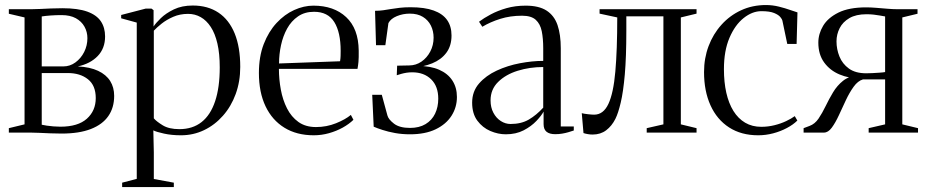

<svg xmlns="http://www.w3.org/2000/svg" viewBox="-20 -540 3775 782"><path d="M231 4Q208 4 184 3Q160 2 138.8 1Q117.5 0 103 0H16V-18L80 -33.5V-469L16 -484V-502.5H108Q124 -502.5 144 -503.5Q164 -504.5 187 -505.5Q210 -506.5 234 -506.5Q297 -506.5 335.2 -492.8Q373.5 -479 390.8 -453.2Q408 -427.5 408 -391.5Q408 -343 378 -311.8Q348 -280.5 297 -269.5Q346.5 -267 379.5 -251.5Q412.5 -236 428.8 -210Q445 -184 445 -149.5Q445 -101.5 421.2 -67.2Q397.5 -33 350 -14.5Q302.5 4 231 4ZM226 -24Q297.5 -24 333.8 -56.5Q370 -89 370 -140.5Q370 -192 338.2 -217.2Q306.5 -242.5 256 -242.5H150V-32Q158.5 -30 171 -28.2Q183.5 -26.5 197.8 -25.2Q212 -24 226 -24ZM150 -269.5H238Q265 -269.5 287.2 -285.8Q309.5 -302 322.8 -328.2Q336 -354.5 336 -384.5Q336 -410 324 -431.5Q312 -453 288.8 -465.8Q265.5 -478.5 231 -478.5Q208.5 -478.5 187 -477Q165.5 -475.5 150 -473Z M477.5 222V204L537 188.5V-448L473.5 -465.5V-479L573.5 -505H597L605.5 -498.5V-432Q614 -445.5 634.8 -465.8Q655.5 -486 688.2 -501.8Q721 -517.5 765 -517.5Q826.5 -517.5 869.8 -488.5Q913 -459.5 935.8 -403.8Q958.5 -348 958.5 -267.5Q958.5 -208 940 -157.2Q921.5 -106.5 888.2 -68.8Q855 -31 811.2 -10Q767.5 11 717 11Q679 11 648.2 4.2Q617.5 -2.5 604.5 -9L606.5 80.5V189L688 204V222ZM710.5 -14Q764.5 -14 801 -42.8Q837.5 -71.5 856.2 -127.8Q875 -184 875 -265.5Q875 -321.5 865.5 -362.5Q856 -403.5 838.5 -430.2Q821 -457 797.5 -470.2Q774 -483.5 746 -483.5Q713 -483.5 685.5 -471.5Q658 -459.5 638 -443.5Q618 -427.5 606.5 -415V-58Q617 -45.5 642.5 -29.8Q668 -14 710.5 -14Z M1258 11Q1188.5 11 1138.5 -19.8Q1088.5 -50.5 1061.5 -107.2Q1034.5 -164 1034.5 -242.5Q1034.5 -309.5 1054.2 -360.5Q1074 -411.5 1106.5 -446.5Q1139 -481.5 1178.2 -499.2Q1217.5 -517 1256.5 -517Q1340 -517 1390 -470.2Q1440 -423.5 1441 -334Q1441.5 -304.5 1440 -288.2Q1438.5 -272 1436 -259.5H1116Q1116 -217 1123.8 -175Q1131.5 -133 1149 -98.5Q1166.5 -64 1195.5 -43.2Q1224.5 -22.5 1267 -22.5Q1310 -22.5 1348.5 -38Q1387 -53.5 1409 -72L1419.5 -52Q1401.5 -34.5 1375.8 -20.2Q1350 -6 1319.8 2.5Q1289.5 11 1258 11ZM1116.5 -281.5 1365 -290.5Q1367 -302 1367.2 -312.2Q1367.5 -322.5 1367.5 -333Q1367.5 -408.5 1341.5 -450.2Q1315.5 -492 1259 -492Q1221 -492 1193.8 -473.2Q1166.5 -454.5 1149.5 -423.8Q1132.5 -393 1124.5 -355.8Q1116.5 -318.5 1116.5 -281.5Z M1650 7Q1617.5 7 1588.8 1.8Q1560 -3.5 1537.8 -10.8Q1515.5 -18 1502 -24L1496 -154H1535L1558 -69.5Q1562 -54 1584.5 -36.5Q1607 -19 1650 -19Q1687.5 -19 1713.2 -34.5Q1739 -50 1752 -77Q1765 -104 1765 -138Q1765 -188.5 1736 -217Q1707 -245.5 1659 -245.5Q1647 -245.5 1635.8 -243.8Q1624.5 -242 1614.5 -239.2Q1604.5 -236.5 1596 -233.5L1597.5 -272.5L1646.5 -273.5Q1674 -273.5 1696.5 -289Q1719 -304.5 1732.5 -330.2Q1746 -356 1746 -386.5Q1746 -413.5 1735 -435.8Q1724 -458 1702.5 -471.2Q1681 -484.5 1649 -484.5Q1621 -484.5 1596.2 -474.2Q1571.5 -464 1562 -446L1549.5 -356H1511.5L1507.5 -496Q1525 -496 1540.5 -498.2Q1556 -500.5 1572 -503.2Q1588 -506 1607.5 -508.2Q1627 -510.5 1652 -510.5Q1709.5 -510.5 1746.2 -497.2Q1783 -484 1801 -458.5Q1819 -433 1819 -395.5Q1819 -353.5 1798 -325.2Q1777 -297 1740.2 -282Q1703.5 -267 1656.5 -264L1682 -271.5Q1733 -271.5 1768.5 -256Q1804 -240.5 1822.5 -212Q1841 -183.5 1841 -145Q1841 -103 1819 -68.5Q1797 -34 1754.5 -13.5Q1712 7 1650 7Z M2040 7Q2008.5 7 1977 -6.5Q1945.5 -20 1924.2 -48.5Q1903 -77 1903 -122Q1903 -167.5 1931 -199.8Q1959 -232 2003.2 -252.5Q2047.5 -273 2097.8 -282.5Q2148 -292 2192.5 -292V-343.5Q2192.5 -383 2186.5 -412.8Q2180.5 -442.5 2162.2 -459.2Q2144 -476 2106.5 -476Q2058 -476 2017.5 -463.2Q1977 -450.5 1944.5 -431L1931 -451.5Q1950 -466 1978.5 -481.2Q2007 -496.5 2043 -506.8Q2079 -517 2121 -517Q2175 -517 2206.2 -496.8Q2237.5 -476.5 2250.8 -437.8Q2264 -399 2264 -343.5V-25H2317V-8.5Q2306.5 -5 2294.8 -1.5Q2283 2 2269.8 4.2Q2256.5 6.5 2241 6.5Q2218.5 6.5 2206.2 -3.2Q2194 -13 2194 -34.5V-85.5Q2185.5 -69.5 2164.8 -47.5Q2144 -25.5 2112.8 -9.2Q2081.5 7 2040 7ZM2059.5 -35Q2103 -35 2133.8 -53Q2164.5 -71 2192.5 -101.5V-267Q2137.5 -267 2088.5 -251.8Q2039.5 -236.5 2008.8 -206.2Q1978 -176 1978 -131Q1978 -102.5 1989.5 -80.8Q2001 -59 2019.8 -47Q2038.5 -35 2059.5 -35Z M2393.5 8Q2383.5 8 2373.8 6.2Q2364 4.5 2356.5 2L2349.5 -79Q2359.5 -76.5 2374.8 -74.8Q2390 -73 2400 -73Q2437.5 -73 2458 -116.8Q2478.5 -160.5 2486.2 -248.5Q2494 -336.5 2494 -469L2422 -484.5V-502.5H2817V-484.5L2753 -469V-33.5L2817 -18V0H2614V-18L2682 -33.5V-473.5H2531V-414.5Q2531 -308 2524.8 -236.8Q2518.5 -165.5 2508.2 -122.2Q2498 -79 2486.5 -56Q2472 -27 2449 -9.5Q2426 8 2393.5 8Z M3068 11Q2999 11 2949.5 -21Q2900 -53 2873.8 -111Q2847.5 -169 2847.5 -246.5Q2847.5 -303 2866 -352.2Q2884.5 -401.5 2918.5 -439.2Q2952.5 -477 2998.5 -498.2Q3044.5 -519.5 3100 -519.5Q3126.5 -519.5 3152.5 -513Q3178.5 -506.5 3198.8 -499.2Q3219 -492 3228 -489.5L3224.5 -361H3186.5L3166.5 -456.5Q3165.5 -461.5 3158.2 -470.5Q3151 -479.5 3133 -487Q3115 -494.5 3081 -494.5Q3044 -494.5 3008.8 -466.5Q2973.5 -438.5 2951 -385.8Q2928.5 -333 2928.5 -258.5Q2928.5 -205.5 2938.2 -162.2Q2948 -119 2967.2 -88Q2986.5 -57 3015 -40.2Q3043.5 -23.5 3080.5 -23.5Q3108 -23.5 3134.2 -30Q3160.5 -36.5 3182 -46.8Q3203.5 -57 3217 -67L3227.5 -49Q3211 -32.5 3185.2 -18.8Q3159.5 -5 3129.2 3Q3099 11 3068 11Z M3253 0V-18L3277 -27Q3299 -35 3314 -57.2Q3329 -79.5 3342.8 -108Q3356.5 -136.5 3373 -164Q3389.5 -191.5 3413.5 -210.8Q3437.5 -230 3473.5 -233L3482.5 -220.5Q3438 -220.5 3399.2 -236.8Q3360.5 -253 3336.8 -285.5Q3313 -318 3313 -366.5Q3313 -402 3332.5 -434.8Q3352 -467.5 3395 -488.8Q3438 -510 3508 -510Q3526 -510 3548.2 -508.2Q3570.5 -506.5 3593.2 -504.5Q3616 -502.5 3634 -502.5H3717V-484L3655 -469V-33.5L3719 -18V0H3518V-18L3585 -33.5V-216.5H3494.5Q3474 -210.5 3457 -187Q3440 -163.5 3425.2 -132Q3410.5 -100.5 3396.5 -70.2Q3382.5 -40 3367.8 -20Q3353 0 3336 0ZM3508 -241.5Q3518 -241.5 3533 -242.2Q3548 -243 3562.5 -244Q3577 -245 3585 -246.5V-473Q3575.5 -474.5 3563.5 -476.8Q3551.5 -479 3538 -480.5Q3524.5 -482 3509 -482Q3466.5 -482 3439.5 -466.2Q3412.5 -450.5 3399.8 -425.2Q3387 -400 3387 -371.5Q3387 -339.5 3399 -309.8Q3411 -280 3437.5 -260.8Q3464 -241.5 3508 -241.5Z"/></svg>

Font: Merriweather 144pt Light
Style: Regular
Weight: 300
Version: Version 2.100